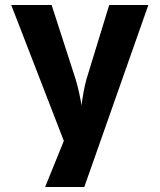

<svg xmlns="http://www.w3.org/2000/svg" viewBox="-20 -750 640 770"><path d="M161 0H318L575 -730H418L327 -433C318 -402 310 -354 307 -327C303 -354 293 -401 283 -433L187 -730H25L236 -185Z"/></svg>

Font: JetBrains Mono ExtraBold
Style: Regular
Weight: 800
Monospace: yes
Designer: Philipp Nurullin, Konstantin Bulenkov
Foundry: JetBrains
Version: Version 2.305